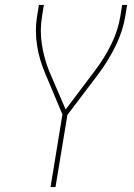

<svg xmlns="http://www.w3.org/2000/svg" viewBox="-20 -755 540 775"><path d="M184 0 232 -293 161 -462Q150 -488 142 -515.5Q134 -543 129.5 -572Q125 -601 125 -631Q125 -661 130 -691L137 -735H157L150 -691Q140 -632 149 -575.5Q158 -519 178 -469L245 -313L364 -471Q402 -521 429.5 -577Q457 -633 466 -691L473 -735H493L486 -691Q476 -630 447.5 -571.5Q419 -513 380 -460L252 -291L204 0Z"/></svg>

Font: Iosevka Term Curly Thin
Style: Italic
Weight: 100
Italic angle: -9°
Designer: Belleve Invis
Foundry: Belleve Invis
Version: Version 32.3.0